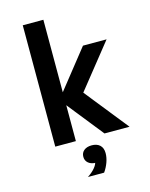

<svg xmlns="http://www.w3.org/2000/svg" viewBox="-155 -944 1011 1296"><g transform="rotate(-15 350.0 -296.5)"><path d="M478 0 242 -296 491 -610H656L411 -303L653 0ZM134 0V-848H278V0ZM373 176Q339 176 319 159.5Q299 143 299 116Q299 88 319 71.5Q339 55 373 55Q407 55 427 72Q447 89 447 116Q447 143 427 159.5Q407 176 373 176ZM294 255Q327 233 346.5 209.5Q366 186 367 168L373 55Q410 55 430.5 74.5Q451 94 451 130Q451 161 439 194Q427 227 407 255Z"/></g></svg>

Font: Martian Mono SemiExpanded SemiBold
Style: Regular
Weight: 600
Monospace: yes
Version: Version 0.930